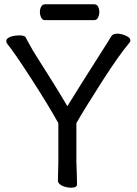

<svg xmlns="http://www.w3.org/2000/svg" viewBox="-20 -866 640 895"><path d="M9 -674Q9 -688 30 -695Q48 -701 70.5 -701Q93 -701 99 -693Q103 -686 111 -670.5Q119 -655 133 -631Q136 -626 139 -621.5Q142 -617 146 -610Q240 -463 294 -371Q353 -467 457 -630Q479 -664 498 -696Q506 -709 526 -709Q546 -709 567 -699.5Q588 -690 588 -678Q588 -674 585 -669Q535 -610 455 -485Q375 -360 336 -292V-111L338 -57L339 -7Q339 9 312 9Q292 9 272 1Q250 -9 250 -25L252 -112V-292Q203 -380 124 -502Q45 -624 15 -660Q9 -668 9 -674ZM418 -772H190Q178 -772 172 -784Q166 -796 166 -810Q166 -824 172 -835Q178 -846 191 -846H419Q432 -846 437.5 -834.5Q443 -823 443 -809.5Q443 -796 437 -784Q431 -772 418 -772Z"/></svg>

Font: Moon Stars Kai
Style: Bold
Weight: 700
Designer: GuiWonder
Version: Version 1.101